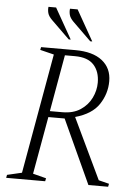

<svg xmlns="http://www.w3.org/2000/svg" viewBox="-58 -906 675 951"><g transform="rotate(5 279.5 -431.0)"><path d="M9 0 12 -15 85 -32 191 -629 122 -646 125 -660H295Q382 -660 429 -623Q476 -586 476 -521Q476 -459 441 -406Q406 -353 323 -330L467 -28L519 -15L516 0H418L272 -318H191L140 -32L206 -15L203 0ZM296 -630H246L196 -348H258Q312 -348 348 -372Q384 -396 402 -433Q420 -470 420 -509Q420 -564 390 -597Q360 -630 296 -630ZM365 -710 274 -799Q257 -816 253 -831.5Q249 -847 251 -862H289L375 -710ZM258 -710 167 -799Q150 -816 146 -831.5Q142 -847 144 -862H182L268 -710Z"/></g></svg>

Font: Spectral ExtraLight
Style: Italic
Weight: 275
Italic angle: -10°
Designer: Jean-Baptiste Levee
Foundry: Production Type
Version: Version 2.001